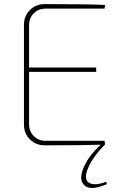

<svg xmlns="http://www.w3.org/2000/svg" viewBox="-20 -710 591 938"><path d="M499 178 502 190Q426 222 395.5 198Q365 174 384 120Q406 58 472 -3Q381 0 199 0Q155 0 126 -29Q97 -58 97 -102V-588Q97 -632 126 -661Q155 -690 199 -690Q395 -690 493 -686L491 -668H204Q168 -668 145 -645Q122 -622 122 -586V-380H450V-359H122V-104Q122 -68 145 -45Q168 -22 204 -22H491L493 -4Q428 61 406 122Q390 168 416 183.5Q442 199 499 178Z"/></svg>

Font: Exo 2.0 Thin
Style: Regular
Weight: 250
Designer: Natanael Gama
Version: Version 1.001;PS 001.001;hotconv 1.0.70;makeotf.lib2.5.58329